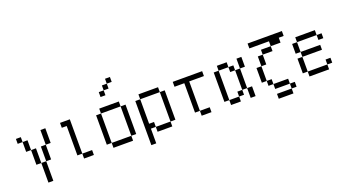

<svg xmlns="http://www.w3.org/2000/svg" viewBox="-65 -1493 4131 2301"><g transform="rotate(-20 2000.0 -343.0)"><path d="M250 -125Q250 -125 250 125H312.5Q312.5 125 312.5 -125ZM250 -125V-312.5H187.5V-125ZM312.5 -125H375V-312.5H312.5ZM187.5 -312.5Q187.5 -312.5 187.5 -437.5H125Q125 -437.5 125 -312.5ZM375 -312.5H437.5V-500H375ZM125 -437.5V-500H62.5V-437.5Z M875 0V-62.5H750V0ZM750 -62.5V-500H625V-437.5H687.5Q687.5 -437.5 687.5 -62.5Z M1375 -750V-812.5H1312.5V-750H1250V-687.5H1187.5V-625H1250V-687.5H1312.5V-750ZM1125 -62.5V0H1375V-62.5ZM1125 -62.5Q1125 -62.5 1125 -437.5H1062.5Q1062.5 -437.5 1062.5 -62.5ZM1375 -62.5H1437.5Q1437.5 -62.5 1437.5 -437.5H1375Q1375 -437.5 1375 -62.5ZM1125 -437.5H1375V-500H1125Z M1562.5 -437.5V125H1625V-62.5H1687.5V0H1875V-62.5H1687.5V-125H1625V-437.5ZM1875 -62.5H1937.5Q1937.5 -62.5 1937.5 -437.5H1875Q1875 -437.5 1875 -62.5ZM1625 -437.5H1875V-500H1625Z M2375 0V-62.5H2250V0ZM2437.5 -437.5V-500H2062.5V-437.5H2187.5Q2187.5 -437.5 2187.5 -62.5H2250Q2250 -62.5 2250 -437.5Z M2625 -62.5V0H2750V-62.5ZM2625 -62.5Q2625 -62.5 2625 -437.5H2562.5Q2562.5 -437.5 2562.5 -62.5ZM2750 -62.5H2812.5V-125H2750ZM2875 -125Q2875 -125 2875 0H2937.5Q2937.5 0 2937.5 -125ZM2812.5 -125H2875Q2875 -125 2875 -375H2812.5Q2812.5 -375 2812.5 -125ZM2812.5 -375V-437.5H2750V-375ZM2875 -375H2937.5Q2937.5 -375 2937.5 -500H2875Q2875 -500 2875 -375ZM2625 -437.5H2750V-500H2625Z M3437.5 62.5V0H3375V62.5H3187.5V125H3375V62.5ZM3500 -562.5V-625H3062.5V-562.5H3312.5V-500H3187.5V-437.5H3125Q3125 -437.5 3125 -312.5H3062.5V-125H3125V-62.5H3187.5V0H3375V-62.5H3187.5V-125H3125V-312.5H3187.5Q3187.5 -312.5 3187.5 -437.5H3312.5V-500H3437.5V-562.5Z M3937.5 -62.5V-125H3875V-62.5H3625V0H3875V-62.5ZM3875 -250V-312.5H3625V-250H3562.5V-62.5H3625V-250ZM3937.5 -375V-437.5H3875V-375ZM3625 -312.5Q3625 -312.5 3625 -437.5H3562.5Q3562.5 -437.5 3562.5 -312.5ZM3625 -437.5H3875V-500H3625Z"/></g></svg>

Font: UnifontExMono
Style: Regular
Weight: 500
Version: Version 15.0.06